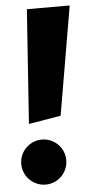

<svg xmlns="http://www.w3.org/2000/svg" viewBox="-52 -725 364 773"><g transform="rotate(-5 130.0 -338.0)"><path d="M185 -254 260 -693H87L55 -232ZM10 -74C10 -24 51 17 101 17C152 17 192 -24 192 -74C192 -124 152 -165 101 -165C51 -165 10 -124 10 -74Z"/></g></svg>

Font: Fira Sans OT
Style: Bold Italic
Weight: 700
Italic angle: -8°
Designer: Carrois Corporate & Edenspiekermann
Foundry: Carrois Corporate GbR & Edenspiekermann AG
Version: Version 2.001